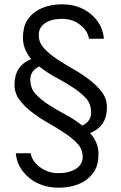

<svg xmlns="http://www.w3.org/2000/svg" viewBox="-20 -689 559 887"><path d="M396 -74Q435 -31 435 20.5Q435 72 416 101.5Q397 131 370 148Q321 178 250 178Q169 178 113 131Q59 86 53 19H122Q128 56 163 82Q201 111 250 111Q299 111 330.5 91Q362 71 362 36Q362 1 338.5 -24.5Q315 -50 280 -73.5Q245 -97 204.5 -120Q164 -143 129 -169.5Q94 -196 70.5 -227Q47 -258 47 -298Q47 -385 124 -416Q86 -463 86 -513Q86 -563 104 -592.5Q122 -622 150 -639Q198 -669 267 -669Q347 -669 402 -622Q454 -577 460 -510H391Q385 -547 352 -573Q316 -602 267 -602Q218 -602 188.5 -582Q159 -562 159 -527.5Q159 -493 182.5 -467Q206 -441 241 -417.5Q276 -394 316.5 -371Q357 -348 392 -321.5Q427 -295 450.5 -264Q474 -233 474 -193Q474 -105 396 -74ZM360 -109Q401 -128 401 -169Q401 -210 376.5 -236Q352 -262 316 -285.5Q280 -309 238 -331.5Q196 -354 161 -382Q120 -362 120 -321.5Q120 -281 144.5 -254.5Q169 -228 205 -205Q241 -182 283 -159.5Q325 -137 360 -109Z"/></svg>

Font: Questrial
Style: Regular
Weight: 400
Designer: Joe Prince
Foundry: Joe Prince
Version: Version 1.002